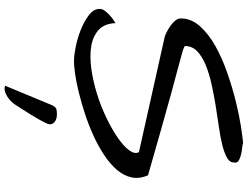

<svg xmlns="http://www.w3.org/2000/svg" viewBox="-142 -640 1089 844"><g transform="rotate(90 402.0 -217.5)"><path d="M18.6 -111.3Q18.6 -123 26.9 -134.3Q35.2 -145.5 45.9 -155.3Q56.6 -165 66.9 -171.9Q77.1 -178.7 81.1 -181.6Q83 -132.8 110.8 -107.4Q138.7 -82 182.1 -74.7Q225.6 -67.4 279.8 -74.7Q334 -82 389.6 -99.1Q445.3 -116.2 496.1 -140.6Q546.9 -165 584.5 -190.9Q622.1 -216.8 640.1 -241.2Q658.2 -265.6 648.4 -284.2L141.6 -397.5Q131.8 -400.4 117.7 -407.7Q103.5 -415 90.8 -424.3Q78.1 -433.6 69.3 -444.8Q60.5 -456.1 60.5 -467.8Q60.5 -513.7 94.2 -551.8Q127.9 -589.8 180.7 -619.6Q233.4 -649.4 297.9 -671.9Q362.3 -694.3 422.9 -709.5Q483.4 -724.6 533.7 -732.4Q584 -740.2 608.4 -742.2Q615.2 -739.3 630.9 -737.8Q646.5 -736.3 661.6 -732.4Q676.8 -728.5 687 -721.7Q697.3 -714.8 693.4 -701.2Q694.3 -683.6 672.9 -671.4Q651.4 -659.2 615.7 -650.4Q580.1 -641.6 534.7 -635.3Q489.3 -628.9 441.4 -621.1Q393.6 -613.3 347.7 -603Q301.8 -592.8 265.1 -577.6Q228.5 -562.5 205.6 -541Q182.6 -519.5 181.6 -488.3Q181.6 -485.4 189 -481.9Q196.3 -478.5 217.3 -472.7Q238.3 -466.8 276.9 -456.5Q315.4 -446.3 378.4 -429.2Q441.4 -412.1 532.7 -386.2Q624 -360.4 750 -324.2Q766.6 -286.1 759.3 -252Q752 -217.8 726.6 -188Q701.2 -158.2 661.6 -131.8Q622.1 -105.5 576.2 -84.5Q530.3 -63.5 481 -47.4Q431.6 -31.2 386.2 -20Q340.8 -8.8 303.2 -3.4Q265.6 2 242.2 1Q222.7 1 185.5 -6.3Q148.4 -13.7 111.3 -28.3Q74.2 -43 46.4 -64Q18.6 -85 18.6 -111.3ZM442.4 96.7Q450.2 81.1 459.5 78.6Q468.8 76.2 482.4 76.2Q491.2 76.2 500 78.6Q508.8 81.1 515.6 86.4Q522.5 91.8 524.9 99.6Q527.3 107.4 523.4 118.2Q516.6 133.8 505.9 152.8Q495.1 171.9 482.9 191.9Q470.7 211.9 458.5 230.5Q446.3 249 437.5 262.7Q434.6 267.6 426.3 276.4Q418 285.2 406.2 293Q394.5 300.8 381.3 304.7Q368.2 308.6 356.4 303.7Z"/></g></svg>

Font: Architects Daughter-petzku
Style: Regular
Weight: 400
Designer: Kimberly Geswein
Foundry: Kimberly Geswein
Version: Version 1.000 2010 initial release